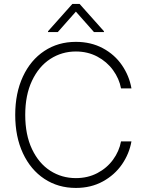

<svg xmlns="http://www.w3.org/2000/svg" viewBox="-20 -925 727 955"><path d="M357.4 -668.9Q287.6 -668.9 230.2 -631.8Q172.9 -594.7 139.2 -523.4Q105.5 -452.1 105.5 -353.5Q105.5 -254.4 139.2 -183.3Q172.9 -112.3 230 -75.7Q287.1 -39.1 357.4 -39.1Q416.5 -39.1 464.1 -64Q511.7 -88.9 542.2 -130.6Q572.8 -172.4 582 -221.7H633.8Q623 -160.2 586.7 -107.4Q550.3 -54.7 491.5 -22.5Q432.6 9.8 357.4 9.8Q269 9.8 200.7 -35.4Q132.3 -80.6 94 -162.8Q55.7 -245.1 55.7 -353.5Q55.7 -461.9 94 -544.2Q132.3 -626.5 200.7 -671.6Q269 -716.8 357.4 -716.8Q432.6 -716.8 491.7 -685.1Q550.8 -653.3 586.9 -600.3Q623 -547.4 633.8 -485.4H582Q572.8 -534.2 542.2 -576.2Q511.7 -618.2 463.9 -643.6Q416 -668.9 357.4 -668.9ZM357.4 -867.2 267.6 -765.6H218.8V-769.5L339.8 -905.3H376L497.1 -769.5V-765.6H447.3Z"/></svg>

Font: Pretendard GOV ExtraLight
Style: Regular
Weight: 200
Designer: Base glyphs from Inter by Rasmus Andersson; Hangeul glyphs from Noto Sans CJK(Source Han Sans) by Jang Soo-young and Kan
Foundry: Kil Hyung-jin
Version: Version 1.309